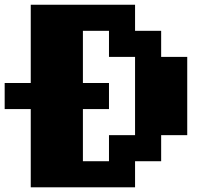

<svg xmlns="http://www.w3.org/2000/svg" viewBox="-131 -798 929 818"><path d="M444.4 -222.2V-555.6H333.3V-666.7H222.2V-444.4H333.3V-333.3H222.2V-111.1H333.3V-222.2ZM555.6 -555.6H666.7V-222.2H555.6V-111.1H444.4V0H0V-333.3H-111.1V-444.4H0V-777.8H444.4V-666.7H555.6Z"/></svg>

Font: Pixeloid Sans
Style: Bold
Weight: 700
Monospace: yes
Designer: GGBot
Version: 0.3